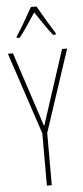

<svg xmlns="http://www.w3.org/2000/svg" viewBox="-62 -984 440 1017"><g transform="rotate(-5 157.5 -475.0)"><path d="M173 -950H143C119 -906 75 -831 54 -800V-793H70C97 -826 133 -883 158 -920C185 -880 219 -827 247 -793H262V-800C250 -819 199 -903 173 -950ZM158 -315 27 -714H0L145 -278V0H171V-278L315 -714H288Z"/></g></svg>

Font: Noto Sans Arabic UI XCn Th
Style: Regular
Weight: 100
Width: 2
Designer: Monotype Design Team, Nadine Chahine and Nizar Qandah
Foundry: Monotype Imaging Inc.
Version: Version 2.010